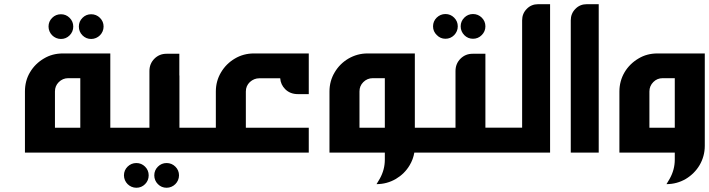

<svg xmlns="http://www.w3.org/2000/svg" viewBox="-20 -720 3346 906"><path d="M500.5 -467.8H277.3C243.7 -467.8 213.9 -460 187 -443.8C159.7 -427.7 137.7 -406.2 121.6 -378.9C105.5 -352.1 97.7 -321.8 97.7 -288.1V0H500.5ZM239.3 -117.2V-288.6C239.3 -305.7 245.1 -320.3 257.3 -332.5C269.5 -344.7 284.7 -351.1 301.8 -351.1H358.9V-117.2ZM267.6 -652.8C283.7 -652.8 297.4 -647 308.6 -635.7C319.8 -624.5 325.7 -610.8 325.7 -594.7C325.7 -578.6 319.8 -564.5 308.6 -553.2C297.4 -542 283.7 -536.1 267.6 -536.1C235.4 -536.1 209 -562.5 209 -594.7C209 -610.8 214.8 -624.5 226.1 -635.7C237.3 -647 251.5 -652.8 267.6 -652.8ZM410.2 -652.8C426.3 -652.8 440.4 -647 451.7 -635.7C462.9 -624.5 468.8 -610.8 468.8 -594.7C468.8 -562.5 442.4 -536.1 410.2 -536.1C394 -536.1 380.4 -542 369.1 -553.2C357.9 -564.5 352.1 -578.6 352.1 -594.7C352.1 -610.8 357.9 -624.5 369.1 -635.7C380.4 -647 394 -652.8 410.2 -652.8Z M623.5 49.3C639.6 49.3 653.3 55.2 664.6 66.4C675.8 77.6 681.6 91.3 681.6 107.4C681.6 123.5 675.8 137.7 664.6 148.9C653.3 160.2 639.6 166 623.5 166C591.3 166 564.9 139.6 564.9 107.4C564.9 91.3 570.8 77.6 582 66.4C593.3 55.2 607.4 49.3 623.5 49.3ZM766.1 49.3C782.2 49.3 796.4 55.2 807.6 66.4C818.8 77.6 824.7 91.3 824.7 107.4C824.7 139.6 798.3 166 766.1 166C750 166 736.3 160.2 725.1 148.9C713.9 137.7 708 123.5 708 107.4C708 91.3 713.9 77.6 725.1 66.4C736.3 55.2 750 49.3 766.1 49.3ZM495.1 0H826.7V-363.8H826.2V-466.3H765.6C743.2 -466.3 724.1 -458.5 708.5 -442.9C692.9 -427.2 685.1 -407.7 685.1 -384.8V-117.2H495.1Z M818.8 0H1437V-117.2H1140.1V-288.1C1140.1 -306.2 1146.5 -320.8 1159.2 -333C1172.4 -344.7 1187 -350.6 1203.1 -350.6H1302.2C1303.7 -330.6 1311.5 -313.5 1325.7 -299.3C1341.3 -283.7 1361.3 -275.9 1385.3 -275.9H1437V-467.8H1178.2C1145 -467.8 1114.7 -459.5 1087.9 -443.4C1060.5 -427.2 1039.1 -405.8 1022.9 -378.4C1006.8 -351.6 998.5 -321.3 998.5 -288.1V-117.2H818.8Z M1937.5 -467.8H1714.4C1681.6 -467.8 1651.9 -459.5 1624 -443.4C1596.7 -427.2 1575.2 -405.8 1559.1 -378.4C1543 -351.6 1534.7 -321.3 1534.7 -288.1V0H1795.9V33.2C1795.9 64.9 1788.1 94.7 1772 123.5L1756.8 148.9C1789.6 148.9 1819.8 140.6 1847.7 124.5C1875 108.4 1897 86.9 1913.1 59.6C1924.3 41 1931.6 21 1935.1 0H1945.8V-117.2H1937.5ZM1676.3 -117.2V-288.6C1676.3 -305.7 1682.1 -320.3 1694.3 -332.5C1706.5 -344.7 1721.7 -351.1 1738.8 -351.1H1795.9V-117.2Z M2082 -653.8C2098.1 -653.8 2111.8 -647.9 2123 -636.7C2134.3 -625.5 2140.1 -611.8 2140.1 -595.7C2140.1 -579.6 2134.3 -565.9 2123 -554.2C2111.8 -543 2098.1 -537.1 2082 -537.1C2065.9 -537.1 2052.2 -543 2041 -554.7C2029.3 -565.9 2023.4 -579.6 2023.4 -595.7C2023.4 -611.8 2029.3 -625.5 2040.5 -636.7C2052.2 -647.9 2065.9 -653.8 2082 -653.8ZM2211.9 -653.8C2228 -653.8 2242.2 -647.9 2253.4 -636.7C2264.6 -625.5 2270.5 -611.8 2270.5 -595.7C2270.5 -579.6 2264.6 -565.9 2253.4 -554.7C2242.2 -543 2228 -537.1 2211.9 -537.1C2195.8 -537.1 2182.1 -543 2170.9 -554.2C2159.7 -565.9 2153.8 -579.6 2153.8 -595.7C2153.8 -611.8 2159.7 -625.5 2170.9 -636.7C2182.1 -647.9 2195.8 -653.8 2211.9 -653.8ZM1940.4 -117.2V0H2270.5V-466.3H2210C2187.5 -466.3 2168.5 -458.5 2152.8 -442.9C2137.2 -427.2 2129.4 -407.7 2129.4 -384.8V-117.2Z M2264.6 0H2575.7V-700.2H2519C2498 -700.2 2480 -692.9 2465.8 -678.2C2451.2 -663.6 2443.8 -645.5 2443.8 -624V-117.7H2264.6Z M2805.2 0V-700.2H2748.5C2727.5 -700.2 2709.5 -692.9 2695.3 -678.2C2680.7 -663.6 2673.3 -645.5 2673.3 -624V0Z M2902.8 0H3164.1V33.2C3164.1 64.9 3156.2 94.7 3140.1 123.5L3125 148.9C3157.7 148.9 3188 140.6 3215.8 124.5C3270.5 91.8 3305.7 34.7 3305.7 -31.7V-467.8H3082.5C3049.3 -467.8 3019.5 -460 2992.7 -443.8C2937.5 -411.1 2902.8 -355 2902.8 -288.1ZM3044.4 -117.2V-288.6C3044.4 -305.7 3050.8 -320.8 3063 -333C3075.2 -345.2 3089.8 -351.1 3106.9 -351.1H3164.1V-117.2Z"/></svg>

Font: Ya Modern Pro
Style: Bold
Weight: 700
Designer: Yahyaalaswadi
Foundry: Yahyaalaswadi
Version: Version 1.000;September 23, 2024;FontCreator 15.0.0.2974 64-